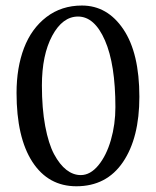

<svg xmlns="http://www.w3.org/2000/svg" viewBox="-20 -647 552 680"><path d="M38.6 -317.9Q38.6 -407.2 64.9 -476.6Q91.3 -545.9 144.5 -586.7Q197.8 -627.4 270 -627.4Q360.4 -627.4 417 -543.2Q473.6 -459 473.6 -304.2Q473.6 -158.7 415.5 -73Q357.4 12.7 250.5 12.7Q150.9 12.7 94.7 -73.7Q38.6 -160.2 38.6 -317.9ZM266.1 -26.9Q299.8 -26.9 328.4 -61.5Q356.9 -96.2 372.8 -151.4Q388.7 -206.5 388.7 -267.6Q388.7 -418.9 351.8 -503.7Q314.9 -588.4 256.3 -588.4Q201.7 -588.4 165 -520.5Q128.4 -452.6 128.4 -344.2Q128.4 -263.2 140.1 -200.4Q151.9 -137.7 171.6 -100.8Q191.4 -64 215.3 -45.4Q239.3 -26.9 266.1 -26.9Z"/></svg>

Font: Cooper*
Style: Regular
Weight: 400
Designer: Owen Earl
Foundry: indestructible type*
Version: Version 0.001